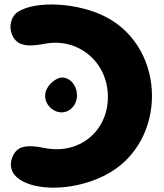

<svg xmlns="http://www.w3.org/2000/svg" viewBox="-20 -902 744 872"><path d="M196 -504C152 -433 248 -353 307 -412C354 -459 323 -550 261 -550C241 -550 211 -529 196 -504ZM61 -848C31 -828 19 -784 34 -746C54 -698 94 -686 182 -703C336 -733 470 -620 470 -462C470 -304 338 -198 182 -230C94 -248 55 -236 36 -188C-17 -51 253 0 461 -108C740 -253 740 -680 461 -825C336 -890 143 -901 61 -848Z"/></svg>

Font: Hussar Skorodowane
Style: Bold
Weight: 700
Foundry: Cannot Into Space Fonts
Version: Version 0.892